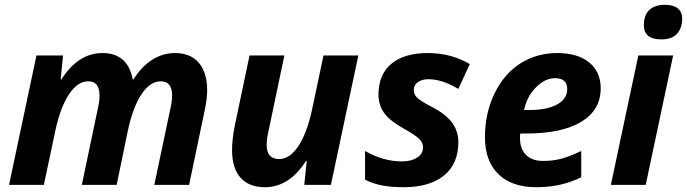

<svg xmlns="http://www.w3.org/2000/svg" viewBox="-20 -780 2898 810"><path d="M412.1 -556.2Q519 -556.2 540 -444.8H543Q576.2 -498.5 621.3 -527.3Q666.5 -556.2 717.8 -556.2Q784.2 -556.2 819.1 -514.6Q854 -473.1 854 -398.9Q854 -361.8 842.8 -311L777.8 0H630.9L698.2 -318.8Q706.1 -352.1 706.1 -377Q706.1 -437 658.2 -437Q613.3 -437 576.9 -382.3Q540.5 -327.6 519 -227.1L472.2 0H325.2L392.1 -318.8Q399.9 -352.1 399.9 -377Q399.9 -437 352.1 -437Q307.1 -437 270.5 -381.3Q233.9 -325.7 212.9 -226.1L165 0H18.1L133.8 -545.9H246.1L235.8 -444.8H238.8Q310.1 -556.2 412.1 -556.2Z M1032.7 -545.9H1179.7L1112.8 -227.1Q1105 -193.8 1105 -168.9Q1105 -108.9 1157.7 -108.9Q1202.6 -108.9 1239.3 -164.6Q1275.9 -220.2 1296.9 -319.8L1344.7 -545.9H1491.7L1376 0H1263.7L1273.9 -101.1H1271Q1200.2 9.8 1097.7 9.8Q1030.3 9.8 994.6 -30.5Q959 -70.8 959 -147Q959 -192.4 970.7 -251Z M1913.6 -180.2Q1913.6 -88.4 1852.8 -39.3Q1792 9.8 1683.6 9.8Q1631.3 9.8 1592.5 2.4Q1553.7 -4.9 1520 -22V-143.1Q1596.7 -99.1 1675.8 -99.1Q1714.8 -99.1 1739.7 -115Q1764.6 -130.9 1764.6 -158.2Q1764.6 -179.2 1746.6 -195.8Q1728.5 -212.4 1682.6 -237.8Q1623.5 -271 1600.1 -304Q1576.7 -336.9 1576.7 -381.8Q1576.7 -464.8 1630.6 -510.5Q1684.6 -556.2 1784.7 -556.2Q1882.8 -556.2 1961.9 -509.8L1913.6 -404.8Q1845.2 -445.8 1787.6 -445.8Q1759.8 -445.8 1742.7 -433.3Q1725.6 -420.9 1725.6 -399.9Q1725.6 -380.9 1741.2 -366.5Q1756.8 -352.1 1799.8 -330.1Q1859.9 -299.3 1886.7 -263.2Q1913.6 -227.1 1913.6 -180.2Z M2321.8 -450.2Q2278.8 -450.2 2240.7 -411.1Q2202.6 -372.1 2190.9 -315.9H2212.9Q2288.6 -315.9 2330.8 -339.6Q2373 -363.3 2373 -403.8Q2373 -450.2 2321.8 -450.2ZM2241.7 9.8Q2139.2 9.8 2082.5 -45.4Q2025.9 -100.6 2025.9 -201.2Q2025.9 -302.2 2066.2 -385.5Q2106.4 -468.8 2175.3 -512.5Q2244.1 -556.2 2331.1 -556.2Q2417.5 -556.2 2465.8 -516.4Q2514.2 -476.6 2514.2 -407.2Q2514.2 -315.9 2432.6 -266.4Q2351.1 -216.8 2199.7 -216.8H2174.8L2173.8 -206.5V-196.8Q2173.8 -152.3 2199 -126.7Q2224.1 -101.1 2271 -101.1Q2313.5 -101.1 2348.1 -110.4Q2382.8 -119.6 2432.1 -143.1V-32.2Q2348.1 9.8 2241.7 9.8Z M2696.3 -673.8Q2696.3 -716.3 2719.5 -738Q2742.7 -759.8 2785.2 -759.8Q2820.8 -759.8 2839.4 -744.6Q2857.9 -729.5 2857.9 -701.2Q2857.9 -662.1 2836.4 -637.9Q2814.9 -613.8 2770 -613.8Q2696.3 -613.8 2696.3 -673.8ZM2704.1 0H2557.1L2672.9 -545.9H2819.8Z"/></svg>

Font: CAA NEO Sans
Style: Bold Italic
Weight: 700
Italic angle: -12°
Version: Version 1.10